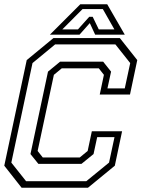

<svg xmlns="http://www.w3.org/2000/svg" viewBox="-20 -878 662 898"><path d="M81 0 0 -103 105 -597 230 -700H540.5L622 -597L588 -436H446.5L466 -528L442 -558.5H269L232 -528L156 -172L180 -141.5H353L390 -172L409.5 -264H551L517 -103L391.5 0ZM102 -30.5H383.5L490 -117.5L515.5 -236.5H434.5L417.5 -157.5L361 -111.5H159.5L122.5 -157.5L204.5 -543L261 -589.5H462.5L499.5 -543L482.5 -464.5H563.5L589 -583L519.5 -670.5H238L132 -583L33 -117.5ZM355.5 -858H481.5L563.5 -716H425L400 -770L352 -716H213.5ZM366 -835.5 271.5 -740.5H344.5L397.5 -799.5H413.5L442 -740.5H515L461 -835.5Z"/></svg>

Font: Tourney Light
Style: Italic
Weight: 300
Italic angle: -12°
Version: Version 1.015